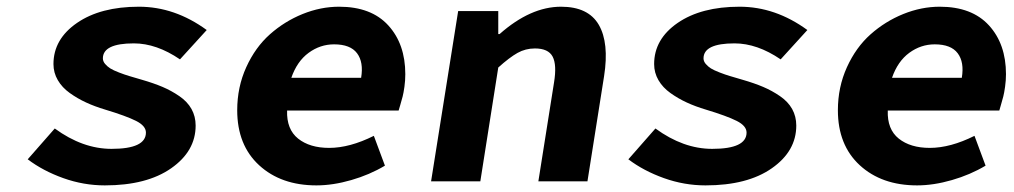

<svg xmlns="http://www.w3.org/2000/svg" viewBox="-20 -543 3038 575"><path d="M293.9 12.2Q230.5 12.2 169.7 -9.5Q108.9 -31.2 63 -65.9L144 -158.2Q227.5 -97.2 314 -97.2Q417 -97.2 417 -146Q417 -166 387.5 -180.9Q357.9 -195.8 294.9 -214.8Q263.7 -224.1 237.8 -236.1Q211.9 -248 189 -264.4Q166 -280.8 153.1 -303Q140.1 -325.2 140.1 -351.1Q140.1 -425.8 210.7 -474.4Q281.2 -522.9 396 -522.9Q503.4 -522.9 599.1 -453.1L519 -365.2Q448.7 -413.1 380.9 -413.1Q288.1 -413.1 288.1 -368.2Q288.1 -359.4 294.7 -351.6Q301.3 -343.8 310.3 -338.1Q319.3 -332.5 336.4 -325.9Q353.5 -319.3 367.4 -315.2Q381.3 -311 404.8 -304.2Q440.4 -293.9 466.8 -282.7Q493.2 -271.5 517.1 -255.1Q541 -238.8 553.5 -216.6Q565.9 -194.3 565.9 -167Q565.9 -90.3 492.7 -39.1Q419.4 12.2 293.9 12.2Z M927.7 12.2Q821.8 12.2 756.1 -48.1Q690.4 -108.4 690.4 -212.9Q690.4 -282.2 717.5 -341.8Q744.6 -401.4 788.3 -440.2Q832 -479 886.2 -501Q940.4 -522.9 995.6 -522.9Q1091.8 -522.9 1142.8 -467Q1193.8 -411.1 1193.8 -320.8Q1193.8 -302.2 1191.2 -283.2Q1188.5 -264.2 1185.8 -253.9Q1183.1 -243.7 1178.7 -228.5Q1174.3 -213.4 1173.8 -211.9H839.8Q837.9 -155.8 872.8 -127.9Q907.7 -100.1 965.8 -100.1Q1027.3 -100.1 1099.6 -136.2L1132.8 -46.9Q1086.9 -19.5 1032 -3.7Q977.1 12.2 927.7 12.2ZM852.5 -310.1H1061.5Q1069.3 -356.9 1049.3 -383.5Q1029.3 -410.2 980.5 -410.2Q939 -410.2 904.3 -384.8Q869.6 -359.4 852.5 -310.1Z M1271 0 1352.1 -509.8H1472.2V-440.9H1476.1Q1568.8 -522.9 1660.2 -522.9Q1741.7 -522.9 1773.2 -468.8Q1804.7 -414.6 1789.1 -314.9L1739.3 0H1592.3L1639.2 -295.9Q1647.9 -349.1 1635 -373.5Q1622.1 -397.9 1582 -397.9Q1553.7 -397.9 1529.8 -384.5Q1505.9 -371.1 1472.2 -340.8L1418.5 0Z M2092.8 12.2Q2029.3 12.2 1968.5 -9.5Q1907.7 -31.2 1861.8 -65.9L1942.9 -158.2Q2026.4 -97.2 2112.8 -97.2Q2215.8 -97.2 2215.8 -146Q2215.8 -166 2186.3 -180.9Q2156.7 -195.8 2093.8 -214.8Q2062.5 -224.1 2036.6 -236.1Q2010.7 -248 1987.8 -264.4Q1964.8 -280.8 1951.9 -303Q1939 -325.2 1939 -351.1Q1939 -425.8 2009.5 -474.4Q2080.1 -522.9 2194.8 -522.9Q2302.2 -522.9 2397.9 -453.1L2317.9 -365.2Q2247.6 -413.1 2179.7 -413.1Q2086.9 -413.1 2086.9 -368.2Q2086.9 -359.4 2093.5 -351.6Q2100.1 -343.8 2109.1 -338.1Q2118.2 -332.5 2135.3 -325.9Q2152.3 -319.3 2166.3 -315.2Q2180.2 -311 2203.6 -304.2Q2239.3 -293.9 2265.6 -282.7Q2292 -271.5 2315.9 -255.1Q2339.8 -238.8 2352.3 -216.6Q2364.7 -194.3 2364.7 -167Q2364.7 -90.3 2291.5 -39.1Q2218.3 12.2 2092.8 12.2Z M2726.6 12.2Q2620.6 12.2 2554.9 -48.1Q2489.3 -108.4 2489.3 -212.9Q2489.3 -282.2 2516.4 -341.8Q2543.5 -401.4 2587.2 -440.2Q2630.9 -479 2685.1 -501Q2739.3 -522.9 2794.4 -522.9Q2890.6 -522.9 2941.7 -467Q2992.7 -411.1 2992.7 -320.8Q2992.7 -302.2 2990 -283.2Q2987.3 -264.2 2984.6 -253.9Q2981.9 -243.7 2977.5 -228.5Q2973.1 -213.4 2972.7 -211.9H2638.7Q2636.7 -155.8 2671.6 -127.9Q2706.5 -100.1 2764.6 -100.1Q2826.2 -100.1 2898.4 -136.2L2931.6 -46.9Q2885.7 -19.5 2830.8 -3.7Q2775.9 12.2 2726.6 12.2ZM2651.4 -310.1H2860.4Q2868.2 -356.9 2848.1 -383.5Q2828.1 -410.2 2779.3 -410.2Q2737.8 -410.2 2703.1 -384.8Q2668.5 -359.4 2651.4 -310.1Z"/></svg>

Font: Office Code Pro D Bold Italic
Style: Regular
Weight: 700
Italic angle: -9°
Designer: Nathan Rutzky & Paul D. Hunt
Foundry: Adobe Systems Incorporated
Version: Version 1.004;PS 001.004;hotconv 1.0.70;makeotf.lib2.5.58329